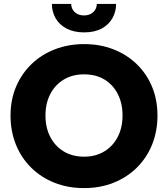

<svg xmlns="http://www.w3.org/2000/svg" viewBox="-20 -942 861 984"><path d="M213 -350Q213 -412 237.5 -459.5Q262 -507 306.5 -534Q351 -561 411 -561Q472 -561 516 -534Q560 -507 584 -459.5Q608 -412 608 -350Q608 -288 583.5 -240.5Q559 -193 514.5 -166Q470 -139 411 -139Q351 -139 306.5 -166Q262 -193 237.5 -240.5Q213 -288 213 -350ZM34 -350Q34 -269 61.5 -201Q89 -133 139.5 -83Q190 -33 259 -5.5Q328 22 411 22Q493 22 562 -5.5Q631 -33 681.5 -83Q732 -133 759.5 -201Q787 -269 787 -350Q787 -431 759 -498Q731 -565 680 -614Q629 -663 560.5 -689.5Q492 -716 411 -716Q331 -716 262 -689.5Q193 -663 142 -614Q91 -565 62.5 -498Q34 -431 34 -350ZM246 -922Q246 -882 265 -848.5Q284 -815 321.5 -795.5Q359 -776 411 -776Q464 -776 500.5 -795.5Q537 -815 556 -848.5Q575 -882 575 -922H476Q476 -905 467.5 -891.5Q459 -878 444.5 -870.5Q430 -863 411 -863Q391 -863 376.5 -870.5Q362 -878 353.5 -891.5Q345 -905 345 -922Z"/></svg>

Font: Jost
Style: Bold
Weight: 700
Version: Version 3.710